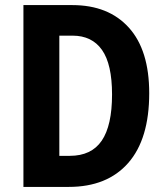

<svg xmlns="http://www.w3.org/2000/svg" viewBox="-20 -734 653 754"><path d="M566 -368Q566 -188 483.5 -94Q401 0 250 0H72V-714H264Q406 -714 486 -625.5Q566 -537 566 -368ZM420 -363Q420 -482 380.5 -538Q341 -594 265 -594H213V-122H254Q339 -122 379.5 -181.5Q420 -241 420 -363Z"/></svg>

Font: Noto Sans Arabic Cond
Style: Bold
Weight: 700
Width: 3
Designer: Monotype Design Team, Nadine Chahine, Nizar Qandah and Khaled Hosny
Foundry: Monotype Imaging Inc.
Version: Version 2.012; ttfautohint (v1.8.4.7-5d5b)